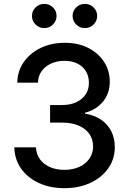

<svg xmlns="http://www.w3.org/2000/svg" viewBox="-20 -958 662 988"><path d="M312 10.3Q236.8 10.3 179.2 -16.6Q121.6 -43.5 88.4 -90.6Q55.2 -137.7 53.7 -199.7H165Q167 -164.1 186 -137.9Q205.1 -111.8 237.5 -97.9Q270 -84 311 -84Q354.5 -84 387.7 -99.1Q420.9 -114.3 439.9 -141.6Q459 -168.9 459 -204.6Q459 -241.2 439.9 -268.6Q420.9 -295.9 385 -311.5Q349.1 -327.1 299.3 -327.1H237.8V-417.5H299.3Q340.3 -417.5 371.6 -431.6Q402.8 -445.8 420.2 -471.4Q437.5 -497.1 437.5 -531.2Q437.5 -565.9 422.1 -591.3Q406.7 -616.7 378.4 -630.9Q350.1 -645 312 -645Q274.9 -645 244.4 -631.6Q213.9 -618.2 195.1 -593Q176.3 -567.9 175.3 -532.7H68.8Q70.3 -593.3 102.8 -639.4Q135.3 -685.5 190.2 -711.7Q245.1 -737.8 313.5 -737.8Q383.3 -737.8 435.5 -710.7Q487.8 -683.6 516.4 -638.4Q544.9 -593.3 544.9 -538.1Q544.9 -478 510.3 -435.5Q475.6 -393.1 417.5 -377.9V-373Q465.8 -365.7 500.2 -342Q534.7 -318.4 552.7 -282.2Q570.8 -246.1 570.8 -201.2Q570.8 -140.1 537.4 -92.3Q503.9 -44.4 445.3 -17.1Q386.7 10.3 312 10.3ZM417 -813.5Q390.6 -813.5 372.1 -831.8Q353.5 -850.1 353.5 -876Q353.5 -901.9 372.1 -919.9Q390.6 -938 417 -938Q442.9 -938 461.4 -919.9Q480 -901.9 480 -876Q480 -850.1 461.4 -831.8Q442.9 -813.5 417 -813.5ZM208 -813.5Q181.6 -813.5 163.1 -831.8Q144.5 -850.1 144.5 -876Q144.5 -901.9 163.1 -919.9Q181.6 -938 208 -938Q233.9 -938 252.4 -919.9Q271 -901.9 271 -876Q271 -850.1 252.4 -831.8Q233.9 -813.5 208 -813.5Z"/></svg>

Font: Inter 18pt Medium
Style: Regular
Weight: 500
Designer: Rasmus Andersson
Foundry: rsms
Version: Version 4.001;git-66647c0bb